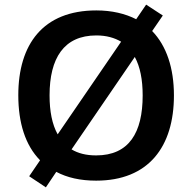

<svg xmlns="http://www.w3.org/2000/svg" viewBox="-20 -770 830 829"><path d="M731 -358C731 -476 699 -572 637 -636L683 -703L611 -750L568 -687C521 -711 463 -725 396 -725C166 -725 59 -579 59 -359C59 -240 89 -143 153 -78L106 -9L178 39L223 -28C270 -3 327 10 395 10C622 10 731 -137 731 -358ZM194 -358C194 -519 256 -617 396 -617C439 -617 474 -607 503 -590L229 -190C205 -233 194 -290 194 -358ZM596 -358C596 -197 537 -99 395 -99C352 -99 317 -108 289 -125L562 -524C585 -482 596 -426 596 -358Z"/></svg>

Font: Noto Sans Arabic UI SmBd
Style: Regular
Weight: 600
Designer: Monotype Design Team, Nadine Chahine and Nizar Qandah
Foundry: Monotype Imaging Inc.
Version: Version 2.010